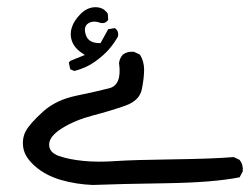

<svg xmlns="http://www.w3.org/2000/svg" viewBox="-20 -238 700 538"><path d="M239.3 280.3Q192.4 278.3 150.4 266.1Q108.4 253.9 79.1 228.5Q49.8 203.1 45.4 176.8Q41 150.4 52.2 129.4Q63.5 108.4 100.1 75.2Q136.7 42 193.4 30.3Q250 18.6 286.1 9.3Q322.3 0 313.5 -61.5Q315.4 -75.2 324.2 -85Q336.9 -94.7 355.5 -92.8L372.1 -85Q383.8 -66.4 383.8 -43Q383.8 -19.5 377.4 12.2Q371.1 43.9 331.1 58.1Q291 72.3 240.7 85.4Q190.4 98.6 154.3 121.1Q118.2 143.6 117.7 166.5Q117.2 189.5 145.5 199.2Q173.8 209 213.9 212.9Q253.9 216.8 303.2 213.4Q352.5 210 465.3 208.5Q578.1 207 634.8 202.1L651.4 210Q662.1 223.6 660.2 242.2L651.4 258.8Q578.1 273.4 447.3 275.4Q316.4 277.3 239.3 280.3ZM188.5 -39.1 176.8 -43.9 172.9 -62.5 176.8 -67.4 217.8 -84Q191.4 -99.6 183.1 -119.1Q174.8 -138.7 180.7 -159.2Q186.5 -179.7 205.6 -198.7Q224.6 -217.8 247.6 -217.8Q270.5 -217.8 282.2 -199.2L283.2 -182.6Q275.4 -170.9 261.7 -173.8Q241.2 -181.6 227.1 -172.4Q212.9 -163.1 220.7 -139.6Q228.5 -116.2 261.7 -117.2L283.2 -156.2L301.8 -159.2Q313.5 -151.4 310.5 -135.7Q299.8 -116.2 284.2 -98.6Q268.6 -81.1 245.1 -64.5Q221.7 -47.9 188.5 -39.1Z"/></svg>

Font: JasonHandwriting2
Style: Regular
Weight: 400
Version: Version 1.05.10